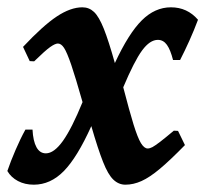

<svg xmlns="http://www.w3.org/2000/svg" viewBox="-25 -493 561 525"><path d="M442.4 -473Q487.1 -473 516.4 -439Q505.4 -409.6 492.8 -381.7Q480.2 -353.7 467.5 -329H448.1Q441.1 -356.9 431.4 -370.4Q421.6 -384 406.7 -384Q384.8 -384 363.5 -355Q342.2 -326 312 -254.3Q329 -188.8 340.2 -152.5Q351.5 -116.2 360.4 -101.6Q369.4 -87 378.8 -87Q384.8 -87 391.9 -90.8Q399 -94.7 412.7 -105.1Q426.4 -115.6 450.3 -135.7L461.8 -135.1L480.7 -96.3Q440.7 -55.3 412.4 -31.6Q384.1 -7.9 362 2Q339.8 12 317.9 12Q299.5 12 285 -1.8Q270.4 -15.6 256.7 -50.5Q242.9 -85.4 224.7 -148.1Q186.1 -62.5 149.5 -25.2Q113 12 67.4 12Q43 12 24.1 2Q5.2 -8 -4.9 -25.4Q4.1 -51.9 17.6 -83.1Q31 -114.3 44.5 -138.6H63.9Q65.5 -107.3 74.7 -90.5Q83.9 -73.7 100.4 -73.7Q122.8 -73.7 147.2 -107.9Q171.5 -142.2 200.7 -213.8Q181.5 -281.4 169.8 -315.8Q158 -350.2 150.1 -362.1Q142.2 -374 133.3 -374Q125.9 -374 112.2 -364.4Q98.6 -354.8 68.4 -325.3L56.3 -325.9L38 -364.8Q92.6 -423 130.3 -448Q168 -473 200.3 -473Q218.7 -473 232.1 -460.3Q245.6 -447.6 258.8 -414.6Q272 -381.5 289.1 -320.6Q326.6 -401.4 362.6 -437.2Q398.5 -473 442.4 -473Z"/></svg>

Font: Alegreya
Style: Italic
Weight: 400
Italic angle: -7°
Designer: Juan Pablo del Peral
Foundry: Huerta Tipografica
Version: Version 2.009